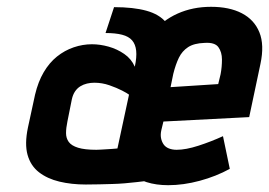

<svg xmlns="http://www.w3.org/2000/svg" viewBox="-20 -531 790 564"><path d="M376 -335Q366 -358 345 -372.5Q324 -387 299 -394Q274 -401 250 -401Q223 -401 196.5 -392Q170 -383 147.5 -365Q125 -347 108.5 -319Q92 -291 83 -253L62 -156Q52 -108 61 -76Q70 -44 94.5 -25Q119 -6 154.5 2.5Q190 11 232 11Q252 11 271.5 10.5Q291 10 309.5 9.5Q328 9 346 7.5Q364 6 381 4Q398 2 415 0L481 -307Q493 -364 490 -403Q487 -442 467.5 -465.5Q448 -489 410 -499.5Q372 -510 315 -510L290 -434Q319 -434 338.5 -429Q358 -424 368 -412.5Q378 -401 380 -382Q382 -363 376 -335ZM359 -253 325 -95Q325 -95 320.5 -94.5Q316 -94 308.5 -93.5Q301 -93 292.5 -92.5Q284 -92 276 -91.5Q268 -91 263 -91Q229 -91 209.5 -97Q190 -103 182 -114Q174 -125 174 -140Q174 -155 178 -174L191 -239Q194 -253 200.5 -262.5Q207 -272 216 -277.5Q225 -283 235.5 -285.5Q246 -288 257 -288Q280 -288 301.5 -280.5Q323 -273 338.5 -265Q354 -257 359 -253ZM454 -149 460 -174 712 -187 745 -343Q757 -399 742 -436Q727 -473 690.5 -492Q654 -511 600 -511Q546 -511 501.5 -491Q457 -471 426.5 -433Q396 -395 384 -340L340 -135Q332 -97 338.5 -69Q345 -41 363.5 -23Q382 -5 410.5 4Q439 13 474 13Q519 13 567 0Q615 -13 655 -35L635 -131Q600 -115 563 -103Q526 -91 499 -91Q486 -91 476 -95Q466 -99 460.5 -107Q455 -115 453 -125.5Q451 -136 454 -149ZM628 -313 621 -284 481 -275 489 -314Q496 -342 505.5 -361.5Q515 -381 532.5 -392.5Q550 -404 581 -405Q611 -407 621.5 -392.5Q632 -378 632 -356Q632 -334 628 -313Z"/></svg>

Font: Advent Pro
Style: Italic
Weight: 400
Italic angle: -12°
Designer: VivaRado, Andreas Kalpakidis
Foundry: VivaRado, Andreas Kalpakidis
Version: Version 3.000